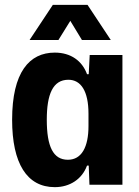

<svg xmlns="http://www.w3.org/2000/svg" viewBox="-20 -762 575 792"><path d="M102 -597H221L270 -676L318 -597H437L341 -742H198ZM206 10C269 10 319 -24 339 -79H346L349 0H485V-535H350L346 -456H339C319 -511 272 -545 206 -545C101 -545 30 -464 30 -268C30 -88 91 10 206 10ZM260 -103C199 -103 173 -158 173 -268C173 -373 198 -433 262 -433C314 -433 345 -386 345 -293V-242C345 -156 317 -103 260 -103Z"/></svg>

Font: Mona Sans SemiCondensed
Style: Bold
Weight: 700
Width: 4
Designer: Deni Anggara
Foundry: GitHub
Version: Version 2.000